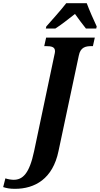

<svg xmlns="http://www.w3.org/2000/svg" viewBox="-159 -951 630 1211"><path d="M130 -771H190C231 -797 266 -826 314 -863C333 -836 365 -793 383 -771H448L451 -784C433 -822 403 -890 388 -931H259C223 -884 166 -822 133 -784ZM-65 240C61 240 174 177 210 2L338 -600C348 -653 381 -660 417 -660H427L439 -714H132L120 -660H131C164 -660 188 -656 188 -628C188 -622 186 -611 184 -604L56 3C26 146 -17 183 -73 183C-89 183 -111 179 -125 174L-139 229C-117 236 -97 240 -65 240Z"/></svg>

Font: Noto Serif Condensed Extra
Style: Italic
Weight: 800
Width: 3
Italic angle: -12°
Designer: Monotype Design Team
Foundry: Monotype Imaging Inc.
Version: Version 1.901